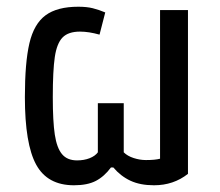

<svg xmlns="http://www.w3.org/2000/svg" viewBox="-20 -546 653 571"><path d="M54 -257Q54 -360 67.5 -417.5Q81 -475 115.5 -500.5Q150 -526 213 -526Q238 -526 256 -521.5Q274 -517 293 -509L276 -443Q244 -452 218 -452Q183 -452 166 -434.5Q149 -417 143 -376.5Q137 -336 137 -257Q137 -185 143 -145.5Q149 -106 164.5 -87.5Q180 -69 209 -69Q230 -69 246.5 -75.5Q263 -82 271 -93V-239H348V-93Q359 -82 377.5 -76Q396 -70 414 -70Q441 -70 456 -74V-516H539V-29Q496 5 438 5Q397 5 368 -8.5Q339 -22 317 -48H310Q290 -21 265 -8Q240 5 200 5Q121 5 87.5 -56.5Q54 -118 54 -257Z"/></svg>

Font: Athiti Medium
Style: Regular
Weight: 500
Designer: CadsonDemak Team
Foundry: CadsonDemak
Version: Version 1.033